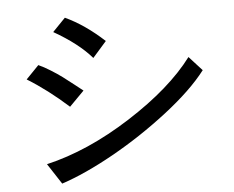

<svg xmlns="http://www.w3.org/2000/svg" viewBox="-54 -761 1108 911"><g transform="rotate(-5 500.0 -305.5)"><path d="M471 -570 405 -495Q342 -568 226 -634L287 -697Q380 -654 471 -570ZM142 -12Q340 -58 545 -189Q750 -320 855 -460L917 -392Q848 -302 720 -203Q592 -104 455 -27.5Q318 49 206 86ZM345 -345 275 -274Q177 -362 81 -421L142 -484Q167 -473 199 -453Q231 -433 252.5 -417Q274 -401 305 -376.5Q336 -352 345 -345Z"/></g></svg>

Font: cwTeXHei
Style: Medium
Weight: 500
Version: Version 1.17